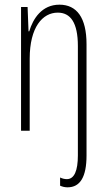

<svg xmlns="http://www.w3.org/2000/svg" viewBox="-20 -559 458 821"><path d="M269 242C323 242 350 197 350 106V-370C350 -484 308 -539 234 -539C159 -539 121 -479 105 -425H102L98 -529H70V0H107V-308C107 -443 162 -505 227 -505C281 -505 313 -463 313 -362V106C313 170 298 207 266 207C257 207 247 205 237 200V235C246 239 256 242 269 242Z"/></svg>

Font: Noto Sans Sinhala UI ExtraCondensed ExtraLight
Style: Regular
Weight: 200
Width: 2
Designer: Jelle Bosma - Monotype Design Team
Foundry: Monotype Imaging Inc.
Version: Version 2.006